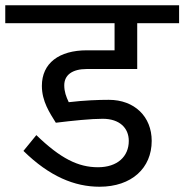

<svg xmlns="http://www.w3.org/2000/svg" viewBox="-40 -709 700 729"><path d="M-20 -621H395V-518H290C184 -518 119 -469 119 -383C119 -324 149 -280 172 -243C237 -251 306 -258 350 -258C414 -258 449 -223 449 -174C449 -115 406 -74 332 -74C257 -74 190 -107 98 -196L49 -136C148 -39 243 0 338 0C460 0 536 -71 536 -174C536 -266 471 -330 373 -330C334 -330 280 -328 221 -321C211 -342 204 -361 204 -385C204 -424 234 -447 290 -447H481V-621H640V-689H-20Z"/></svg>

Font: FiraGO Unicode
Style: Regular
Weight: 400
Designer: bBox Type
Foundry: bBox Type GmbH
Version: Version 1.001;PS 001.001;hotconv 1.0.88;makeotf.lib2.5.64775